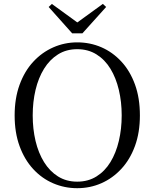

<svg xmlns="http://www.w3.org/2000/svg" viewBox="-20 -966 807 1002"><path d="M250.7 -945.4 410.8 -829.1H356.2L516.8 -945.7L533.9 -929.6L410 -791.9H356.8L233.9 -929.6ZM383 16.1Q316.9 16.1 257.7 -9.3Q198.4 -34.7 153.2 -83.8Q107.9 -132.9 82.2 -203.3Q56.4 -273.6 56.4 -363.7Q56.4 -452.8 82.2 -523.6Q107.9 -594.3 153.2 -643.4Q198.4 -692.5 257.7 -718.7Q316.9 -744.9 383 -744.9Q450 -744.9 508.8 -719.5Q567.6 -694.1 613.1 -645Q658.7 -595.9 684.4 -525.1Q710.1 -454.4 710.1 -363.7Q710.1 -274.6 684.4 -204.2Q658.7 -133.7 613.1 -84.6Q567.6 -35.5 508.8 -9.7Q450 16.1 383 16.1ZM383 -18Q440.1 -18 483.7 -45.3Q527.4 -72.6 556.4 -120.2Q585.4 -167.8 600.2 -230.4Q615.1 -293.1 615.1 -363.7Q615.1 -434.4 600.2 -496.9Q585.4 -559.5 556.4 -607.1Q527.4 -654.7 483.7 -682Q440.1 -709.3 383 -709.3Q325.9 -709.3 282.6 -682Q239.2 -654.7 209.8 -607.1Q180.4 -559.5 165.5 -496.9Q150.7 -434.4 150.7 -363.7Q150.7 -293.1 165.5 -230.4Q180.4 -167.8 209.8 -120.2Q239.2 -72.6 282.6 -45.3Q325.9 -18 383 -18Z"/></svg>

Font: Noto Serif HK ExtraLight
Style: Regular
Weight: 200
Designer: Ryoko NISHIZUKA 西塚涼子 (kana & ideographs); Frank Grießhammer (Latin, Greek & Cyrillic); Wenlong ZHANG 张文龙 (bopomofo); San
Foundry: Adobe
Version: Version 2.002-H1;hotconv 1.1.0;makeotfexe 2.6.0